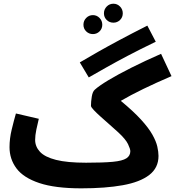

<svg xmlns="http://www.w3.org/2000/svg" viewBox="-20 -1008 957 1049"><path d="M424 21 450 -119Q544 -119 596.5 -124Q649 -129 670.5 -143Q692 -157 692 -182Q692 -194 679.5 -220.5Q667 -247 626 -285Q604 -305 578.5 -327.5Q553 -350 530 -370.5Q507 -391 492 -407Q477 -423 477 -430Q477 -453 481.5 -480.5Q486 -508 498 -518Q521 -539 572.5 -570Q624 -601 697.5 -638Q771 -675 860 -714L917 -592Q833 -556 763 -522Q693 -488 640 -457Q709 -400 750.5 -354.5Q792 -309 812.5 -272.5Q833 -236 839.5 -207Q846 -178 846 -156Q846 -91 795.5 -52Q745 -13 650.5 4Q556 21 424 21ZM424 21Q281 21 194.5 -8Q108 -37 70 -88Q32 -139 32 -204Q32 -251 44 -300.5Q56 -350 67 -388L192 -359Q185 -331 178.5 -299.5Q172 -268 172 -244Q172 -207 198.5 -178.5Q225 -150 286 -134.5Q347 -119 450 -119L470 -11ZM465 -585 416 -667Q465 -696 517 -725.5Q569 -755 633.5 -789.5Q698 -824 785 -868L831 -780Q742 -737 677.5 -703Q613 -669 562.5 -640.5Q512 -612 465 -585ZM599.7 -884.1Q578 -884.1 563 -898.8Q547.9 -913.5 547.9 -935.2Q547.9 -956.9 563 -972.3Q578 -987.7 599.7 -987.7Q620.7 -987.7 635.8 -972.3Q650.8 -956.9 650.8 -935.2Q650.8 -913.5 635.8 -898.8Q620.7 -884.1 599.7 -884.1ZM487.7 -821.8Q466 -821.8 451 -836.5Q435.9 -851.2 435.9 -872.9Q435.9 -894.6 451 -910Q466 -925.4 487.7 -925.4Q508.7 -925.4 523.8 -910Q538.8 -894.6 538.8 -872.9Q538.8 -851.2 523.8 -836.5Q508.7 -821.8 487.7 -821.8Z"/></svg>

Font: Noto IKEA Arabic
Style: Bold
Weight: 700
Designer: Monotype Design Team
Foundry: Monotype Imaging Inc.
Version: Version 1.200